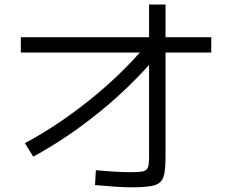

<svg xmlns="http://www.w3.org/2000/svg" viewBox="-20 -798 978 832"><path d="M610.4 -598.6 663.1 -559.6Q552.7 -427.7 412.1 -313.5Q271.5 -199.2 124 -119.1L87.9 -177.7Q227.5 -252 366.7 -363.3Q505.9 -474.6 610.4 -598.6ZM391.6 3.9 395.5 -60.5Q435.5 -56.6 476.1 -54.2Q516.6 -51.8 543.9 -51.8Q585 -51.8 600.6 -55.7Q616.2 -59.6 621.1 -72.8Q626 -85.9 626 -119.1V-778.3H697.3V-119.1Q697.3 -56.6 688 -30.3Q678.7 -3.9 649.4 4.9Q620.1 13.7 550.8 13.7Q517.6 13.7 475.6 10.7Q433.6 7.8 391.6 3.9ZM70.3 -636.7H895.5V-570.3H70.3Z"/></svg>

Font: WEMIX Pretendard Variable
Style: Regular
Weight: 400
Designer: Base glyphs from Inter by Rasmus Andersson; Hangeul glyphs from Noto Sans CJK(Source Han Sans) by Jang Soo-young and Kan
Foundry: Kil Hyung-jin
Version: Version 1.000;Glyphs 3.2 (3208)